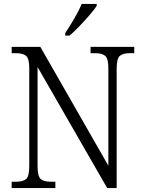

<svg xmlns="http://www.w3.org/2000/svg" viewBox="-20 -951 729 971"><path d="M39 0V-32H61Q96 -32 112 -45.5Q128 -59 128 -111V-605Q128 -655 112 -668.5Q96 -682 62 -682H39V-714H184L528 -113V-605Q528 -655 512 -668.5Q496 -682 462 -682H438V-714H659V-682H636Q602 -682 586 -668.5Q570 -655 570 -603V0H522L170 -612V-111Q170 -59 186 -45.5Q202 -32 236 -32H260V0ZM310 -784Q332 -817 355.5 -857Q379 -897 393 -931H469V-921Q458 -904 434 -876Q410 -848 382.5 -819.5Q355 -791 332 -771H310Z"/></svg>

Font: Noto Serif Armenian SemiCondensed Light
Style: Regular
Weight: 300
Width: 4
Designer: Monotype Design Team
Foundry: Monotype Imaging Inc.
Version: Version 2.008; ttfautohint (v1.8.4.7-5d5b)